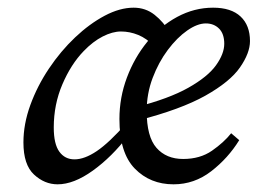

<svg xmlns="http://www.w3.org/2000/svg" viewBox="-20 -469 671 500"><path d="M130 11Q96 11 68.5 -14.5Q41 -40 41 -98Q41 -146 59 -195.5Q77 -245 107.5 -290.5Q138 -336 175.5 -371.5Q213 -407 252.5 -428Q292 -449 328 -449Q359 -449 382.5 -430.5Q406 -412 423 -383L381 -349Q362 -369 340 -378Q318 -387 295 -387Q273 -387 247.5 -374Q222 -361 198 -336Q165 -302 142.5 -249.5Q120 -197 120 -137Q120 -94 134.5 -74Q149 -54 174 -54Q200 -54 232 -75.5Q264 -97 310 -149L314 -116Q271 -60 221.5 -24.5Q172 11 130 11ZM432 11Q371 11 331 -30Q291 -71 291 -159Q291 -215 310.5 -267Q330 -319 363.5 -360Q397 -401 441.5 -425Q486 -449 535 -449Q582 -449 606.5 -426Q631 -403 631 -362Q631 -331 605 -293.5Q579 -256 515 -220Q451 -184 338 -155L334 -190Q420 -212 470.5 -240.5Q521 -269 542.5 -299Q564 -329 564 -355Q564 -381 550.5 -394.5Q537 -408 516 -408Q494 -408 467.5 -389.5Q441 -371 417 -339Q393 -307 377.5 -266Q362 -225 362 -180Q362 -113 387.5 -84Q413 -55 457 -55Q501 -55 532 -76.5Q563 -98 582 -122L603 -104Q574 -57 530 -23Q486 11 432 11Z"/></svg>

Font: Lisu Bosa
Style: Italic
Weight: 400
Italic angle: -19°
Designer: David Morse, Annie Olsen, Victor Gaultney, Frank Grießhammer (Latin)
Foundry: SIL International
Version: Version 2.000